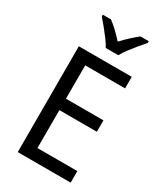

<svg xmlns="http://www.w3.org/2000/svg" viewBox="-230 -1033 960 1122"><g transform="rotate(30 250.0 -472.0)"><path d="M445 0H88V-714H445V-636H176V-411H429V-334H176V-78H445ZM229 -784Q217 -807 197.5 -833Q178 -859 156.5 -885.5Q135 -912 117 -932V-944H172Q195 -927 221 -902.5Q247 -878 271 -851Q297 -879 321.5 -901.5Q346 -924 371 -944H427V-932Q410 -913 388 -886.5Q366 -860 346 -833.5Q326 -807 314 -784Z"/></g></svg>

Font: Noto Sans Devanagari SemiCondensed
Style: Regular
Weight: 400
Width: 4
Designer: Jelle Bosma - Monotype Design Team
Foundry: Monotype Imaging Inc.
Version: Version 2.006